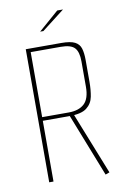

<svg xmlns="http://www.w3.org/2000/svg" viewBox="-88 -821 561 881"><g transform="rotate(-10 192.5 -380.0)"><path d="M70 -620H235Q278 -620 298.5 -609.5Q319 -599 325.5 -577.5Q332 -556 332 -524V-421Q332 -385 326 -353.5Q320 -322 295 -302.5Q270 -283 213 -283H90V0H70ZM331 10 215 -285 230 -289 235 -287 238 -279 350 3ZM214 -300Q261 -300 286.5 -323.5Q312 -347 312 -403V-521Q312 -565 294.5 -584Q277 -603 230 -603H90V-300ZM149 -688 243 -770H270L164 -688Z"/></g></svg>

Font: Smooch Sans Thin
Style: Regular
Weight: 100
Designer: Robert E. Leuschke
Foundry: Robert E. Leuschke
Version: Version 1.010